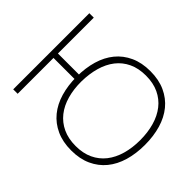

<svg xmlns="http://www.w3.org/2000/svg" viewBox="-149 -1002 1284 1284"><g transform="rotate(45 493.0 -360.0)"><path d="M70 0V-720H112V-381H346V-339H112V0ZM633 15Q552.5 15 492 -12.8Q431.5 -40.5 391 -90Q350.5 -139.5 330.2 -208.5Q310 -277.5 310 -360Q310 -442.5 330.2 -511.5Q350.5 -580.5 391 -630Q431.5 -679.5 492 -707.2Q552.5 -735 633 -735Q713.5 -735 774 -707.2Q834.5 -679.5 875 -630Q915.5 -580.5 935.8 -511.5Q956 -442.5 956 -360Q956 -277.5 935.8 -208.5Q915.5 -139.5 875 -90Q834.5 -40.5 774 -12.8Q713.5 15 633 15ZM633 -27Q702.5 -27 754.5 -51.5Q806.5 -76 841.2 -120.2Q876 -164.5 893.5 -225.8Q911 -287 911 -360Q911 -433 893.5 -494.2Q876 -555.5 841.2 -599.8Q806.5 -644 754.5 -668.5Q702.5 -693 633 -693Q563.5 -693 511.8 -668.5Q460 -644 425.5 -599.8Q391 -555.5 373.5 -494.2Q356 -433 355 -360Q354.5 -287 371.8 -225.8Q389 -164.5 424 -120.2Q459 -76 511.2 -51.5Q563.5 -27 633 -27Z"/></g></svg>

Font: Vela Sans GX ExtLt
Style: Regular
Weight: 200
Designer: Principal design: Mikhail Sharanda - project Manrope.
Design modification: Ravid Balaliev
Foundry: Mikhail Sharanda
Version: Version 1.001